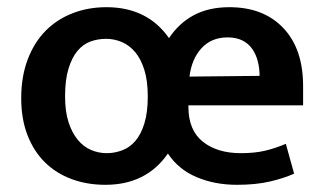

<svg xmlns="http://www.w3.org/2000/svg" viewBox="-20 -504 887 534"><path d="M823 -211H504V-207Q504 -142 544 -110Q584 -78 650 -78Q689 -78 718 -85Q747 -92 775 -104L798 -21Q769 -8 730 1Q691 10 639 10Q577 10 526.5 -11.5Q476 -33 447 -77Q387 10 273 10Q222 10 179 -6Q136 -22 105 -52.5Q74 -83 56.5 -128Q39 -173 39 -231Q39 -291 57 -338.5Q75 -386 106.5 -418Q138 -450 181.5 -467Q225 -484 276 -484Q390 -484 450 -398Q478 -440 519.5 -462Q561 -484 618 -484Q713 -484 768 -426Q823 -368 823 -265ZM391 -236Q391 -279 381.5 -309.5Q372 -340 356 -359Q340 -378 319 -387Q298 -396 275 -396Q252 -396 231.5 -388.5Q211 -381 195.5 -362.5Q180 -344 170.5 -313Q161 -282 161 -236Q161 -194 170.5 -164.5Q180 -135 196 -115.5Q212 -96 233 -87Q254 -78 277 -78Q299 -78 320 -86Q341 -94 356.5 -112Q372 -130 381.5 -160.5Q391 -191 391 -236ZM702 -293Q702 -314 697 -333.5Q692 -353 681.5 -368Q671 -383 654 -391.5Q637 -400 613 -400Q568 -400 540.5 -370Q513 -340 507 -291Z"/></svg>

Font: Mukta SemiBold
Style: Regular
Weight: 600
Designer: Girish Dalvi and Yashodeep Gholap
Foundry: Ek Type
Version: Version 2.538;PS 1.002;hotconv 16.6.51;makeotf.lib2.5.65220;